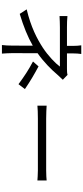

<svg xmlns="http://www.w3.org/2000/svg" viewBox="558 -1400 883 2040"><g transform="rotate(90 1000.0 -379.5)"><path d="M775 -655C758 -650 735 -649 712 -649H547V-713C547 -741 549 -779 553 -801H461C465 -779 467 -741 467 -713V-649H271C237 -649 181 -650 150 -654V-570C180 -572 237 -574 272 -574H687C653 -527 573 -449 484 -391C393 -332 268 -266 79 -221L127 -147C262 -188 372 -232 465 -286C465 -218 464 -126 464 -68C464 -33 462 13 458 42H549C547 11 544 -33 544 -68C544 -135 545 -255 545 -337C637 -401 721 -485 771 -545C787 -563 809 -586 827 -605ZM633 -288C727 -238 787 -198 874 -134L926 -202C833 -265 779 -296 685 -347Z M1102 -335C1133 -338 1186 -340 1241 -340H1790C1835 -340 1877 -336 1897 -335V-433C1875 -431 1839 -428 1789 -428H1241C1185 -428 1132 -431 1102 -433Z"/></g></svg>

Font: Noto Sans CJK SC Regular
Style: Regular
Weight: 400
Designer: Ryoko NISHIZUKA (kana & ideographs); Paul D. Hunt (Latin, Greek & Cyrillic); Wenlong ZHANG (bopomofo); Sandoll Communica
Foundry: Adobe Systems Incorporated
Version: Version 1.004;PS 1.004;hotconv 1.0.82;makeotf.lib2.5.63406